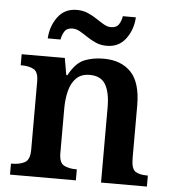

<svg xmlns="http://www.w3.org/2000/svg" viewBox="-53 -802 765 851"><g transform="rotate(5 329.5 -376.5)"><path d="M23 0V-49H27Q61 -49 84 -61Q107 -73 107 -119V-421Q107 -464 86 -475.5Q65 -487 32 -487H28V-536H220L233 -461H238Q268 -517 306 -532.5Q344 -548 392 -548Q470 -548 514 -502Q558 -456 558 -354V-120Q558 -73 576 -61Q594 -49 628 -49H632V0H428V-335Q428 -400 407.5 -435.5Q387 -471 337 -471Q299 -471 277 -449Q255 -427 246 -391Q237 -355 237 -313V-115Q237 -72 258 -60.5Q279 -49 312 -49H316V0ZM400 -606Q373 -606 351.5 -615.5Q330 -625 311.5 -637.5Q293 -650 276.5 -659.5Q260 -669 243 -669Q218 -669 207.5 -652.5Q197 -636 194 -616H137Q140 -671 170.5 -712Q201 -753 255 -753Q282 -753 304 -743.5Q326 -734 344.5 -721.5Q363 -709 379.5 -699.5Q396 -690 411 -690Q436 -690 446.5 -706Q457 -722 460 -743H518Q515 -688 484.5 -647Q454 -606 400 -606Z"/></g></svg>

Font: Noto Serif NP Hmong SemiBold
Style: Regular
Weight: 600
Designer: Dalton Maag Ltd
Foundry: Dalton Maag Ltd
Version: Version 1.001; ttfautohint (v1.8.4.7-5d5b)